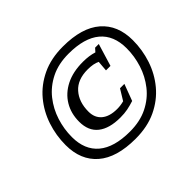

<svg xmlns="http://www.w3.org/2000/svg" viewBox="-156 -951 1196 1196"><g transform="rotate(-45 442.0 -353.5)"><path d="M513.5 -717Q680 -717 765 -643.2Q850 -569.5 850 -436.5Q850 -352 823.5 -272Q797 -192 744 -128.5Q691 -65 612 -27.5Q533 10 428 10Q261.5 10 176.5 -63.8Q91.5 -137.5 91.5 -270.5Q91.5 -355.5 118 -435.2Q144.5 -515 197.5 -578.5Q250.5 -642 329.5 -679.5Q408.5 -717 513.5 -717ZM434.5 -46.5Q524 -46.5 590.5 -79.5Q657 -112.5 700.5 -167.8Q744 -223 765.5 -290.8Q787 -358.5 787 -428.5Q787 -542 716.5 -601.2Q646 -660.5 507 -660.5Q417.5 -660.5 351.2 -627.5Q285 -594.5 241.2 -539.2Q197.5 -484 176 -416.2Q154.5 -348.5 154.5 -278.5Q154.5 -165.5 225.2 -106Q296 -46.5 434.5 -46.5ZM478 -202.5Q508 -202.5 538 -210.5L581.5 -281.5H620L579 -172Q548 -162 519.2 -156.2Q490.5 -150.5 454.5 -150.5Q358 -150.5 306 -191.5Q254 -232.5 254 -314Q254 -386.5 287.5 -442.2Q321 -498 383.8 -529.8Q446.5 -561.5 534.5 -561.5Q588.5 -561.5 631 -548L650.5 -570H683L638 -422H598.5L604 -491.5Q572.5 -507 521.5 -507Q432.5 -507 386 -454.8Q339.5 -402.5 339.5 -317.5Q339.5 -263 375.5 -232.8Q411.5 -202.5 478 -202.5Z"/></g></svg>

Font: Newsreader Caption
Style: Italic
Weight: 400
Italic angle: -17°
Designer: Hugues Gentile
Foundry: Production Type
Version: Version 1.001